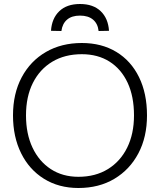

<svg xmlns="http://www.w3.org/2000/svg" viewBox="-20 -1005 800 960"><path d="M372 -65Q274 -65 200 -111Q126 -157 85.5 -239Q45 -321 45 -428Q45 -537 88.5 -618.5Q132 -700 209.5 -745Q287 -790 389 -790Q488 -790 561.5 -745.5Q635 -701 675 -619.5Q715 -538 715 -428Q715 -320 672 -238.5Q629 -157 552 -111Q475 -65 372 -65ZM372 -121Q457 -121 519.5 -159.5Q582 -198 616 -267Q650 -336 650 -428Q650 -523 618 -591.5Q586 -660 527.5 -697Q469 -734 389 -734Q304 -734 241.5 -696.5Q179 -659 144.5 -590.5Q110 -522 110 -428Q110 -336 142.5 -267Q175 -198 234 -159.5Q293 -121 372 -121ZM380 -985Q446 -985 483.5 -949Q521 -913 525 -851L473 -850Q469 -887 445 -907Q421 -927 380 -927Q339 -927 315.5 -907Q292 -887 287 -850L235 -851Q239 -913 276.5 -949Q314 -985 380 -985Z"/></svg>

Font: Gowun Dodum
Style: Regular
Weight: 400
Designer: Yanghee Ryu
Foundry: Yanghee Ryu
Version: Version 2.000